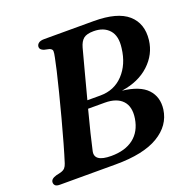

<svg xmlns="http://www.w3.org/2000/svg" viewBox="-125 -823 939 945"><g transform="rotate(-20 345.0 -350.0)"><path d="M203.5 -700H463Q586.5 -700 641.2 -652Q696 -604 686.5 -519.5Q678 -447 622.2 -395.2Q566.5 -343.5 476.5 -330.5Q567.5 -320 606 -278.8Q644.5 -237.5 636.5 -174.5Q625.5 -93.5 547.2 -46.8Q469 0 323.5 0H31.5Q14 0 7.5 -6.5Q1 -13 1 -22.5Q1 -41 30 -49.5L55.5 -55.5Q70.5 -60 77.8 -68.2Q85 -76.5 89.5 -90.5Q102 -129.5 118 -186Q134 -242.5 150.8 -305.5Q167.5 -368.5 182.5 -427.5Q197.5 -486.5 208 -531.5Q218.5 -576.5 222 -596Q227 -619 226.5 -629.2Q226 -639.5 211.5 -645L184.5 -651Q164 -658.5 164 -672.5Q164 -684.5 173.8 -692.2Q183.5 -700 203.5 -700ZM367 -595.5Q354.5 -548 336.5 -481Q318.5 -414 300.5 -344.5H368.5Q441.5 -344.5 489.2 -395.2Q537 -446 546.5 -527.5Q555 -589.5 526.5 -621.5Q498 -653.5 445 -653.5Q409 -653.5 392.2 -640Q375.5 -626.5 367 -595.5ZM240 -103Q225.5 -46.5 318 -46.5Q390.5 -46.5 434.8 -80.5Q479 -114.5 489.5 -179.5Q499 -240 469 -272Q439 -304 376.5 -304H289.5Q273 -241.5 259.8 -187.8Q246.5 -134 240 -103Z"/></g></svg>

Font: Fraunces 9pt SemiBold
Style: Italic
Weight: 600
Italic angle: -16°
Version: Version 1.000;[b76b70a41]